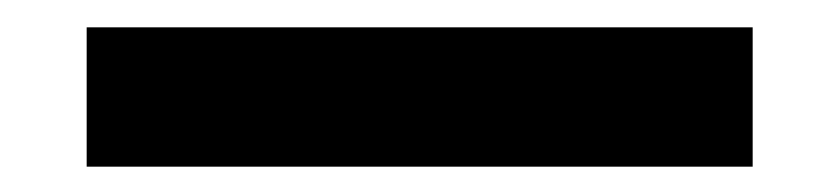

<svg xmlns="http://www.w3.org/2000/svg" viewBox="-20 -20 630 144"><path d="M45 105V0.5H544.5V105Z"/></svg>

Font: Encode Sans SC Condensed Thin SemiBold
Style: Regular
Weight: 600
Version: Version 3.002